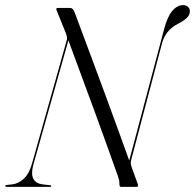

<svg xmlns="http://www.w3.org/2000/svg" viewBox="-48 -731 762 751"><path d="M83 -89Q72.5 -51 82.2 -32.2Q92 -13.5 117 -10L148 -6.5Q152.5 -6 152.5 -3Q152.5 0 148.5 0H-18.5Q-27.5 0 -27.5 -3Q-27.5 -7 -21.5 -7.5L1.5 -10Q25.5 -13.5 45.8 -32.5Q66 -51.5 77 -90.5L211.5 -568Q215 -578.5 213.8 -586.5Q212.5 -594.5 209 -602.5L172.5 -693Q171 -700 177.5 -700H225.5Q238 -700 244 -682.5Q281 -583.5 310.5 -504.2Q340 -425 364.8 -357.8Q389.5 -290.5 412 -228.8Q434.5 -167 457.5 -103L594 -617.5Q607.5 -668 626.8 -689.5Q646 -711 667.5 -711Q680 -711 687.5 -704Q695 -697 694.5 -686.5Q694.5 -673 683.5 -661.8Q672.5 -650.5 647.5 -637.5Q598.5 -612.5 585 -559L465 -105Q463.5 -98.5 463.5 -92.2Q463.5 -86 468.5 -72.5L491.5 -9.5Q493.5 0 486.5 0H426Q418.5 0 419 -12Q419 -20 418 -25.2Q417 -30.5 413.5 -41Q375 -150 325.5 -285.8Q276 -421.5 219.5 -573Z"/></svg>

Font: Fraunces 144pt Light
Style: Italic
Weight: 300
Italic angle: -16°
Version: Version 1.000;[0bf87f6ff]